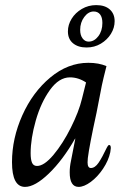

<svg xmlns="http://www.w3.org/2000/svg" viewBox="-20 -722 494 752"><path d="M27 -87Q27 -180 67.5 -270.5Q108 -361 177 -418.5Q246 -476 326 -476Q367 -476 397 -463Q384 -412 379 -388L358 -280Q330 -152 324 -103Q323 -96 323 -86Q323 -64 336 -64Q352 -64 366 -84.5Q380 -105 398 -143Q399 -144 401.5 -149Q404 -154 408 -154Q414 -154 414 -142L412 -126Q405 -93 383.5 -61Q362 -29 335.5 -9.5Q309 10 288 10Q253 10 253 -47Q253 -69 258 -92L275 -179H274Q226 -95 171.5 -42.5Q117 10 78 10Q27 10 27 -87ZM301 -335 317 -399Q287 -419 254 -419Q211 -419 175.5 -369.5Q140 -320 120 -249.5Q100 -179 100 -122Q100 -97 105.5 -84.5Q111 -72 125 -72Q153 -72 189.5 -115.5Q226 -159 257.5 -222Q289 -285 301 -335ZM246 -599Q246 -625 260.5 -648.5Q275 -672 300.5 -687Q326 -702 357 -702Q391 -702 410 -685Q429 -668 429 -639Q429 -613 414.5 -589.5Q400 -566 375 -551Q350 -536 319 -536Q286 -536 266 -552.5Q246 -569 246 -599ZM381 -632Q381 -654 372 -665.5Q363 -677 347 -677Q326 -677 310 -655.5Q294 -634 294 -605Q294 -584 303.5 -571.5Q313 -559 327 -559Q349 -559 365 -580Q381 -601 381 -632Z"/></svg>

Font: Charm
Style: Regular
Weight: 400
Designer: Katatrad Aksorn Co.,Ltd.
Foundry: Cadson Demak Co.,Ltd.
Version: Version 1.001